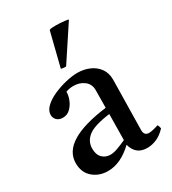

<svg xmlns="http://www.w3.org/2000/svg" viewBox="-185 -851 864 963"><g transform="rotate(-30 246.5 -370.0)"><path d="M383 10Q317 10 300 -56Q229 12 155 12Q104 12 68.5 -18.5Q33 -49 33 -103Q33 -235 302 -269Q302 -293 302.5 -318Q303 -343 303 -371Q303 -406 277.5 -425.5Q252 -445 216 -445Q190 -445 172 -437Q172 -414 162 -390Q152 -366 134.5 -349.5Q117 -333 92 -333Q70 -333 57.5 -345.5Q45 -358 45 -376Q45 -400 67.5 -421.5Q90 -443 125 -458.5Q160 -474 198 -483Q236 -492 266 -492Q303 -492 334.5 -478.5Q366 -465 385.5 -438.5Q405 -412 405 -373Q405 -349 404 -310.5Q403 -272 402.5 -228.5Q402 -185 401 -146Q400 -107 400 -83Q400 -51 428 -51Q446 -51 483 -63Q487 -58 488.5 -52Q490 -46 491 -41Q466 -14 438.5 -2Q411 10 383 10ZM300 -83 302 -233Q210 -221 175.5 -194Q141 -167 141 -125Q141 -90 159.5 -71.5Q178 -53 206 -53Q224 -53 246.5 -61Q269 -69 300 -83ZM362 -746V-742L234 -548Q229 -547 220 -548Q211 -549 205 -551L254 -747Q259 -752 288 -752Q328 -752 362 -746Z"/></g></svg>

Font: Tiro Devanagari Marathi
Style: Regular
Weight: 400
Designer: Devanagari: John Hudson & Fiona Ross. Latin: John Hudson.
Foundry: Tiro Typeworks Ltd.
Version: Version 1.52